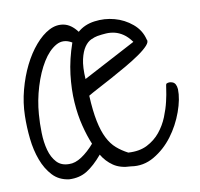

<svg xmlns="http://www.w3.org/2000/svg" viewBox="-70 -665 765 735"><g transform="rotate(-10 313.0 -297.5)"><path d="M141.6 -3.9Q102.5 -8.8 78.1 -35.2Q53.7 -61.5 39.6 -99.6Q25.4 -137.7 20.5 -183.1Q15.6 -228.5 16.6 -272.5Q17.6 -323.2 30.8 -372.6Q43.9 -421.9 64.5 -463.4Q85 -504.9 111.8 -536.1Q138.7 -567.4 167 -582Q195.3 -596.7 223.6 -590.8Q252 -585 275.4 -553.7Q301.8 -577.1 341.3 -582.5Q380.9 -587.9 418.9 -577.6Q457 -567.4 487.3 -542Q517.6 -516.6 526.4 -479.5Q532.2 -470.7 519.5 -456.5Q506.8 -442.4 482.9 -425.8Q459 -409.2 427.7 -391.1Q396.5 -373 366.7 -356.9Q336.9 -340.8 311 -327.1Q285.2 -313.5 272.5 -305.7Q275.4 -246.1 283.7 -205.6Q292 -165 305.7 -138.2Q319.3 -111.3 338.4 -94.7Q357.4 -78.1 381.8 -65.4Q424.8 -62.5 455.6 -78.1Q486.3 -93.8 506.8 -119.1Q527.3 -144.5 539.6 -174.8Q551.8 -205.1 558.1 -232.4Q564.5 -259.8 566.9 -278.8Q569.3 -297.9 571.3 -299.8Q582 -305.7 595.7 -300.3Q609.4 -294.9 611.3 -271.5Q612.3 -233.4 594.7 -184.6Q577.1 -135.7 546.4 -94.7Q515.6 -53.7 473.1 -28.8Q430.7 -3.9 382.8 -11.7Q341.8 -12.7 315.4 -30.8Q289.1 -48.8 272.5 -77.1V-76.2Q241.2 -39.1 211.4 -20.5Q181.6 -2 141.6 -3.9ZM251 -123Q237.3 -155.3 226.6 -197.8Q215.8 -240.2 212.4 -290.5Q209 -340.8 215.8 -398.4Q222.7 -456.1 244.1 -517.6Q211.9 -537.1 182.6 -520.5Q153.3 -503.9 129.9 -465.8Q106.4 -427.7 90.3 -375Q74.2 -322.3 70.3 -269.5Q67.4 -234.4 68.4 -197.3Q69.3 -160.2 77.6 -129.9Q85.9 -99.6 103.5 -80.6Q121.1 -61.5 151.4 -61.5Q174.8 -60.5 200.7 -77.6Q226.6 -94.7 251 -123ZM342.8 -525.4Q332 -523.4 317.9 -517.1Q303.7 -510.7 292 -494.1Q280.3 -477.5 273.4 -447.8Q266.6 -418 269.5 -371.1L474.6 -479.5Q459 -501 442.9 -511.7Q426.8 -522.5 410.2 -526.4Q393.6 -530.3 377 -529.3Q360.4 -528.3 342.8 -525.4Z"/></g></svg>

Font: Shadows Into Light Two
Style: Regular
Weight: 400
Designer: Kimberly Geswein
Foundry: Kimberly Geswein
Version: Version 1.003 2012